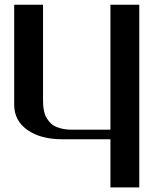

<svg xmlns="http://www.w3.org/2000/svg" viewBox="-20 -812 707 832"><path d="M458.5 0V-208.5H250Q156.2 -208.5 98.9 -248.8Q41.5 -289.1 41.5 -358.4V-791.5H166.5V-381.3Q166.5 -368.2 167 -358.4Q167.5 -348.6 170.2 -334Q172.9 -319.3 177.7 -308.8Q182.6 -298.3 191.9 -286.6Q201.2 -274.9 213.9 -267.3Q226.6 -259.8 246.6 -254.9Q266.6 -250 291.5 -250H458.5V-791.5H583.5V0Z"/></svg>

Font: Gputeks
Style: Bold
Weight: 600
Width: 8
Version: Version 0.9